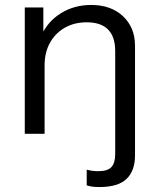

<svg xmlns="http://www.w3.org/2000/svg" viewBox="-20 -540 639 775"><path d="M381 215Q362 215 350 213Q338 211 330 208V145Q337 147 349.5 149Q362 151 376 151Q415 151 430 134Q445 117 445 83V-334Q445 -392 416 -421Q387 -450 330 -450Q280 -450 241.5 -428Q203 -406 181.5 -367Q160 -328 160 -276L147 -397Q173 -454 226.5 -487Q280 -520 348 -520Q428 -520 476.5 -474.5Q525 -429 525 -355V87Q525 149 491 182Q457 215 381 215ZM80 0V-510H155V-390H160V0Z"/></svg>

Font: Instrument Sans
Style: Regular
Weight: 400
Designer: Rodrigo Fuenzalida
Foundry: fragTYPE
Version: Version 1.000;gftools[0.9.28]